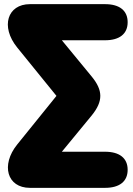

<svg xmlns="http://www.w3.org/2000/svg" viewBox="-20 -725 640 925"><path d="M124 180H486C556 180 595 149 595 93C595 37 556 6 486 6H278L422 -169C478 -238 476 -290 422 -356L278 -531H486C556 -531 595 -562 595 -618C595 -674 556 -705 486 -705H124C16 -705 -19 -597 63 -496L252 -263L63 -29C-17 70 14 180 124 180Z"/></svg>

Font: SN Pro Black
Style: Regular
Weight: 900
Designer: Tobias Whetton
Foundry: Supernotes
Version: Version 1.001;Glyphs 3.2 (3249)